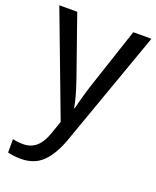

<svg xmlns="http://www.w3.org/2000/svg" viewBox="-144 -621 771 946"><g transform="rotate(20 242.0 -148.0)"><path d="M95 -536 202 -231Q234 -139 243 -85H246Q263 -157 288 -232L389 -536H484L267 74Q238 155 194.5 197.5Q151 240 81 240Q44 240 12 232V162Q38 168 68 168Q146 168 179 73L204 2L1 -536Z"/></g></svg>

Font: Noto Sans Display
Style: Regular
Weight: 400
Designer: Monotype Design team
Foundry: Monotype Imaging Inc.
Version: Version 1.000